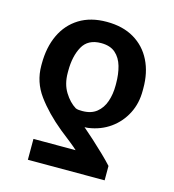

<svg xmlns="http://www.w3.org/2000/svg" viewBox="-109 -645 835 920"><g transform="rotate(15 308.5 -185.0)"><path d="M494.1 183.6H113.3V80.1H322.3Q311.5 69.3 284.9 48.3Q258.3 27.3 230.5 5.4Q154.8 -56.6 106.7 -122.3Q58.6 -188 58.6 -268.6V-278.3Q58.6 -359.9 87.6 -421.6Q116.7 -483.4 172.6 -518.1Q228.5 -552.7 308.1 -552.7Q388.2 -552.7 444.3 -519.5Q500.5 -486.3 530 -427Q559.6 -367.7 559.1 -289.6V-279.8Q559.6 -215.8 533.2 -164.6Q506.8 -113.3 460.4 -80.3Q414.1 -47.4 353 -38.6Q348.1 -38.1 344.2 -37.8Q340.3 -37.6 335 -37.6Q359.9 -16.6 389.6 10.5Q419.4 37.6 447.5 64.7Q475.6 91.8 494.1 112.3ZM427.2 -268.6V-278.3Q427.2 -325.2 416.3 -363.5Q405.3 -401.9 379.4 -424.6Q353.5 -447.3 308.1 -447.3Q243.2 -447.3 216.6 -399.2Q189.9 -351.1 189.9 -278.3V-268.6Q189.9 -212.9 214.6 -173.1Q239.3 -133.3 271.5 -113.8Q278.8 -110.8 286.6 -110.1Q294.4 -109.4 304.2 -109.4Q348.1 -109.4 375.2 -131.1Q402.3 -152.8 414.8 -189.2Q427.2 -225.6 427.2 -268.6Z"/></g></svg>

Font: Inter Semi Bold
Style: Regular
Weight: 600
Designer: Rasmus Andersson
Foundry: rsms
Version: Version 4.000;git-e0f93cc